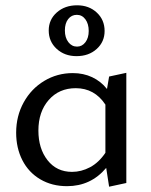

<svg xmlns="http://www.w3.org/2000/svg" viewBox="-20 -698 571 725"><path d="M164 -583Q164 -624 194.5 -651Q225 -678 271 -678Q316 -678 345.5 -650.5Q375 -623 375 -581Q375 -540 345 -513Q315 -486 269 -486Q224 -486 194 -513.5Q164 -541 164 -583ZM225 -583Q225 -556 238 -539Q251 -522 271 -522Q290 -522 302.5 -538.5Q315 -555 315 -581Q315 -608 302.5 -625Q290 -642 270 -642Q250 -642 237.5 -626Q225 -610 225 -583ZM457 -423V-7L392 7L381 -64Q323 5 233 5Q176 5 132 -21Q88 -47 64.5 -93Q41 -139 41 -197Q41 -260 69.5 -311.5Q98 -363 147 -392.5Q196 -422 255 -422Q295 -422 328 -406.5Q361 -391 384 -362L392 -409ZM378 -121V-303Q337 -365 266 -365Q203 -365 164 -320.5Q125 -276 125 -205Q125 -137 159.5 -93Q194 -49 252 -49Q287 -49 320 -66.5Q353 -84 378 -121Z"/></svg>

Font: Ysabeau Infant Medium
Style: Regular
Weight: 500
Designer: Christian Thalmann (Catharsis Fonts)
Version: Version 0.003